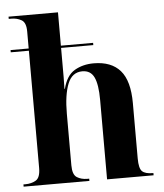

<svg xmlns="http://www.w3.org/2000/svg" viewBox="-54 -807 730 855"><g transform="rotate(-5 311.5 -380.0)"><path d="M17 0V-10H26Q53 -10 73 -22Q93 -34 93 -77V-601H12V-611H93V-687Q93 -727 73 -738.5Q53 -750 28 -750H16V-760H237V-611H381V-601H237V-521Q237 -495 237 -469.5Q237 -444 236 -418H238Q253 -477 290 -498.5Q327 -520 375 -520Q454 -520 494 -474Q534 -428 534 -328V-81Q534 -36 548 -23Q562 -10 595 -10H598V0H390V-355Q390 -424 374.5 -456.5Q359 -489 322 -489Q276 -489 256.5 -440Q237 -391 237 -307V-76Q237 -34 256.5 -22Q276 -10 302 -10H311V0Z"/></g></svg>

Font: Noto Serif Display SemiCondensed
Style: Bold
Weight: 700
Width: 4
Designer: Monotype Design Team
Foundry: Monotype Imaging Inc.
Version: Version 2.009